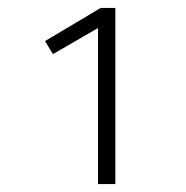

<svg xmlns="http://www.w3.org/2000/svg" viewBox="-20 -815 472 486"><path d="M272 -795H235L94 -711L114 -678L228 -744V-349H272Z"/></svg>

Font: Glow Sans SC Normal Light
Style: Regular
Weight: 300
Designer: Ryoko NISHIZUKA (kana, bopomofo & ideographs); Paul D. Hunt (Latin, Greek & Cyrillic); Sandoll Communications, Soo-young
Version: Version 0.93